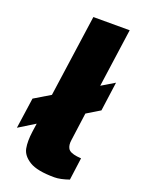

<svg xmlns="http://www.w3.org/2000/svg" viewBox="-159 -828 666 904"><g transform="rotate(20 173.5 -376.0)"><path d="M320 -117 305 -5Q262 10 232 10Q146 10 107 -14Q68 -38 61.5 -72.5Q55 -107 62 -157L68 -199L-13 -149L9 -303L89 -351L147 -762H329L288 -469L353 -508L333 -362L267 -322L248 -182Q244 -156 253.5 -140Q263 -124 299 -119Z"/></g></svg>

Font: Morrison ExtraBold
Style: Regular
Weight: 800
Designer: Pablo Impallari, Rodrigo Fuenzalida (Modified by Dan O. Williams)
Version: Version 0.03;June 6, 2019;FontCreator 11.5.0.2425 64-bit; tt